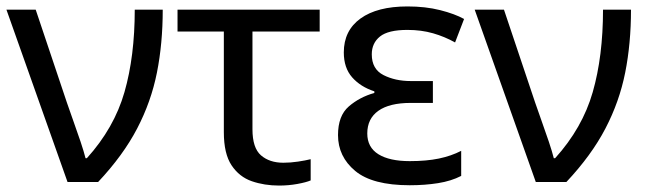

<svg xmlns="http://www.w3.org/2000/svg" viewBox="-20 -566 2012 597"><path d="M190 0 0 -536H91L188 -247Q196 -223 208 -190Q220 -157 230.5 -125.5Q241 -94 246 -74H250Q335 -168 367 -279.5Q399 -391 399 -536H486Q486 -431 468 -340.5Q450 -250 406.5 -166.5Q363 -83 285 0Z M848 11Q802 11 763 -2.5Q724 -16 700 -52Q676 -88 676 -155V-468H532V-536H974V-468H765V-164Q765 -106 791.5 -83Q818 -60 861 -60Q883 -60 906.5 -63.5Q930 -67 946 -71V-5Q932 1 904.5 6Q877 11 848 11Z M1254 10Q1138 10 1084.5 -34.5Q1031 -79 1031 -146Q1031 -206 1064.5 -235Q1098 -264 1144 -277V-282Q1101 -296 1075 -325.5Q1049 -355 1049 -403Q1049 -471 1101 -508.5Q1153 -546 1247 -546Q1303 -546 1348.5 -534.5Q1394 -523 1423 -507L1395 -434Q1363 -452 1326.5 -462.5Q1290 -473 1247 -473Q1187 -473 1161.5 -452.5Q1136 -432 1136 -397Q1136 -351 1172.5 -332.5Q1209 -314 1257 -314H1326V-246H1257Q1191 -246 1156.5 -221.5Q1122 -197 1122 -151Q1122 -108 1156.5 -86.5Q1191 -65 1254 -65Q1306 -65 1344.5 -73Q1383 -81 1414 -97V-19Q1383 -3 1342 3.5Q1301 10 1254 10Z M1646 0 1456 -536H1547L1644 -247Q1652 -223 1664 -190Q1676 -157 1686.5 -125.5Q1697 -94 1702 -74H1706Q1791 -168 1823 -279.5Q1855 -391 1855 -536H1942Q1942 -431 1924 -340.5Q1906 -250 1862.5 -166.5Q1819 -83 1741 0Z"/></svg>

Font: Noto Sans Living
Style: Regular
Weight: 400
Designer: Monotype Design Team
Foundry: Monotype Imaging Inc.
Version: Version 2.013; ttfautohint (v1.8.4.7-5d5b)